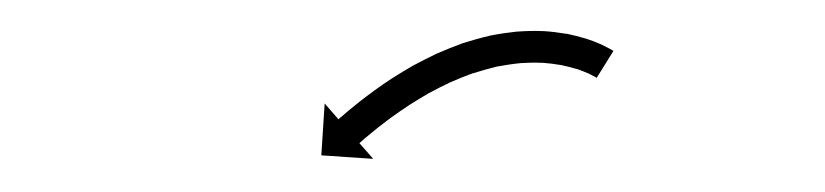

<svg xmlns="http://www.w3.org/2000/svg" viewBox="-20 -260 520 121"><path d="M354.5 -211.9C355 -211.6 355.5 -211.3 356 -210.9L366.6 -227.9C366 -228.3 365.3 -228.7 364.6 -229.1C364.6 -229.1 364.6 -229.1 364.5 -229.1C364.4 -229.2 364.4 -229.2 364.4 -229.2C362.5 -230.2 360.6 -231.2 358.7 -232.1C358.7 -232.1 358.7 -232.1 358.6 -232.1C358.5 -232.2 358.4 -232.2 358.4 -232.2C355.5 -233.5 352.5 -234.6 349.5 -235.6C349.5 -235.6 349.4 -235.6 349.3 -235.6C349.2 -235.7 349.1 -235.7 349.1 -235.7C345.2 -236.9 341.3 -237.8 337.3 -238.7C337.3 -238.7 337.2 -238.7 337.1 -238.7C337 -238.7 336.9 -238.7 336.9 -238.7C332.1 -239.5 327.4 -240.1 322.6 -240.4C322.6 -240.4 322.5 -240.4 322.4 -240.4C322.3 -240.4 322.2 -240.4 322.2 -240.4C316.9 -240.6 311.6 -240.5 306.3 -240.1C306.3 -240.1 306.2 -240.1 306 -240.1C305.9 -240.1 305.8 -240.1 305.8 -240.1C300.2 -239.5 294.6 -238.7 289.1 -237.6C289.1 -237.6 289 -237.6 288.9 -237.6C288.8 -237.5 288.7 -237.5 288.7 -237.5C283.1 -236.2 277.5 -234.6 272 -232.9C272 -232.9 271.9 -232.9 271.9 -232.8C271.8 -232.8 271.7 -232.8 271.7 -232.8C266.3 -230.8 260.9 -228.7 255.7 -226.4C255.7 -226.4 255.6 -226.4 255.5 -226.4C255.5 -226.3 255.4 -226.3 255.4 -226.3C250.4 -223.9 245.5 -221.4 240.6 -218.8C240.6 -218.8 240.6 -218.8 240.5 -218.8C240.5 -218.7 240.4 -218.7 240.4 -218.7C235.9 -216.1 231.5 -213.5 227.2 -210.7C227.2 -210.7 227.1 -210.7 227.1 -210.7C227.1 -210.6 227 -210.6 227 -210.6C223.2 -208.1 219.4 -205.5 215.7 -202.8C215.7 -202.8 215.6 -202.8 215.6 -202.8C215.6 -202.7 215.6 -202.7 215.6 -202.7C212.4 -200.4 209.4 -198.1 206.3 -195.7C206.3 -195.7 206.3 -195.7 206.3 -195.6C206.2 -195.6 206.2 -195.6 206.2 -195.6C203.9 -193.7 201.6 -191.9 199.3 -190C199.3 -190 199.3 -190 199.3 -189.9C199.3 -189.9 199.2 -189.9 199.2 -189.9C197.8 -188.7 196.3 -187.4 194.9 -186.2L194.9 -186.2L194.8 -186.2C194.3 -185.7 193.8 -185.3 193.3 -184.8L184.6 -194.8L182.5 -162.1L215.2 -159.9L206.5 -169.8C207 -170.2 207.5 -170.7 208 -171.1L208 -171.1L208 -171.1C209.3 -172.3 210.7 -173.5 212.1 -174.6C212.1 -174.6 212.1 -174.6 212.1 -174.6C212.1 -174.6 212.1 -174.6 212.1 -174.6C214.3 -176.4 216.5 -178.2 218.7 -180C218.7 -180 218.7 -180 218.7 -180C218.6 -179.9 218.6 -179.9 218.6 -179.9C221.5 -182.2 224.5 -184.4 227.4 -186.6C227.4 -186.6 227.4 -186.6 227.4 -186.6C227.4 -186.6 227.3 -186.5 227.3 -186.5C230.9 -189.1 234.5 -191.5 238.1 -193.9C238.1 -193.9 238 -193.9 238 -193.9C238 -193.9 237.9 -193.8 237.9 -193.8C242 -196.4 246.2 -198.9 250.4 -201.4C250.4 -201.4 250.3 -201.3 250.2 -201.3C250.2 -201.3 250.1 -201.2 250.1 -201.2C254.7 -203.7 259.3 -206 263.9 -208.2C263.9 -208.2 263.9 -208.2 263.8 -208.2C263.7 -208.1 263.7 -208.1 263.7 -208.1C268.5 -210.2 273.4 -212.2 278.4 -214C278.4 -214 278.3 -213.9 278.3 -213.9C278.2 -213.9 278.1 -213.8 278.1 -213.8C283.1 -215.4 288.2 -216.8 293.3 -218.1C293.3 -218.1 293.2 -218 293.1 -218C293 -218 292.9 -218 292.9 -218C297.9 -218.9 302.9 -219.7 307.9 -220.2C307.9 -220.2 307.8 -220.2 307.7 -220.2C307.6 -220.2 307.5 -220.2 307.5 -220.2C312.2 -220.5 316.9 -220.6 321.6 -220.4C321.6 -220.4 321.5 -220.4 321.4 -220.4C321.3 -220.5 321.1 -220.5 321.1 -220.5C325.3 -220.2 329.5 -219.7 333.6 -219C333.6 -219 333.5 -219 333.4 -219C333.3 -219.1 333.2 -219.1 333.2 -219.1C336.6 -218.4 340.1 -217.5 343.4 -216.5C343.4 -216.5 343.3 -216.6 343.2 -216.6C343.1 -216.6 343.1 -216.7 343.1 -216.7C345.6 -215.8 348.1 -214.9 350.6 -213.8C350.6 -213.8 350.5 -213.8 350.4 -213.9C350.3 -213.9 350.2 -214 350.2 -214C351.8 -213.2 353.3 -212.5 354.7 -211.7C354.7 -211.7 354.7 -211.7 354.6 -211.8C354.5 -211.8 354.5 -211.9 354.5 -211.9Z"/></svg>

Font: FRB American Cursive Just Arrows Extralight
Style: Italic
Weight: 200
Italic angle: -25°
Version: Version 2.0;Modular Font Editor K font №1